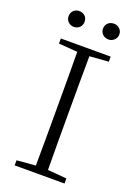

<svg xmlns="http://www.w3.org/2000/svg" viewBox="-167 -961 729 1028"><g transform="rotate(20 198.0 -447.5)"><path d="M99 -805C125 -805 145 -823 145 -850C145 -878 125 -895 99 -895C75 -895 54 -878 54 -850C54 -823 75 -805 99 -805ZM297 -805C320 -805 343 -823 343 -850C343 -878 320 -895 297 -895C271 -895 250 -878 250 -850C250 -823 271 -805 297 -805ZM56 -694 163 -686C164 -588 164 -489 164 -390V-333C164 -234 164 -135 163 -38L56 -29V0H340V-29L232 -38C231 -135 231 -234 231 -333V-390C231 -489 231 -589 232 -686L340 -694V-723H56Z"/></g></svg>

Font: Noto Serif CJK SC ExtraLight
Style: Regular
Weight: 200
Designer: Ryoko NISHIZUKA 西塚涼子 (kana & ideographs); Frank Grießhammer (Latin, Greek & Cyrillic); Wenlong ZHANG 张文龙 (bopomofo); San
Foundry: Adobe
Version: Version 2.001;hotconv 1.1.0;makeotfexe 2.6.0